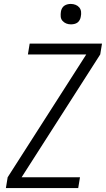

<svg xmlns="http://www.w3.org/2000/svg" viewBox="-20 -957 540 977"><path d="M10 0 19 -55 419 -680H122L131 -735H499L490 -680L90 -55H387L378 0ZM341 -833Q328 -833 317 -837.5Q306 -842 298 -851Q290 -860 289 -872.5Q288 -885 290 -898Q291 -906 295.5 -914.5Q300 -923 307.5 -928Q315 -933 323.5 -935Q332 -937 340 -937Q353 -937 364.5 -932.5Q376 -928 383.5 -919Q391 -910 392.5 -897.5Q394 -885 391 -872Q390 -864 385.5 -855.5Q381 -847 374 -842Q367 -837 358 -835Q349 -833 341 -833Z"/></svg>

Font: Iosevka SS18 Light
Style: Italic
Weight: 300
Italic angle: -9°
Monospace: yes
Designer: Belleve Invis
Foundry: Belleve Invis
Version: Version 25.1.1; ttfautohint (v1.8.4)